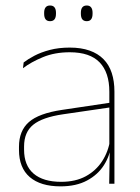

<svg xmlns="http://www.w3.org/2000/svg" viewBox="-20 -668 509 698"><path d="M377 0 379 -128 377.5 -131.5V-292V-334.5Q377.5 -404.5 342.2 -441.2Q307 -478 233.5 -478Q179 -478 136 -460.2Q93 -442.5 63.5 -420L66 -441Q81.5 -453 105.2 -465.5Q129 -478 161.2 -486.5Q193.5 -495 233.5 -495Q275 -495 305.5 -484.2Q336 -473.5 356.2 -453Q376.5 -432.5 386.2 -402.8Q396 -373 396 -335V0ZM200 9.5Q127.5 9.5 88.2 -24.2Q49 -58 49 -123V-134.5Q49 -192.5 85 -224.2Q121 -256 205.5 -268.5L386.5 -295.5L387 -278.5L209 -252.5Q134 -241.5 100.8 -214.5Q67.5 -187.5 67.5 -135.5V-124Q67.5 -66.5 102.2 -36.8Q137 -7 202.5 -7Q254.5 -7 291.8 -27.2Q329 -47.5 351.5 -82.2Q374 -117 380.5 -160.5L390 -142H384Q380 -102.5 358 -67.8Q336 -33 296.5 -11.8Q257 9.5 200 9.5ZM162 -591Q151 -591 145.8 -597.8Q140.5 -604.5 140.5 -618.5V-621.5Q140.5 -634.5 145.8 -641.2Q151 -648 162 -648Q173 -648 178.2 -641.2Q183.5 -634.5 183.5 -621.5V-618.5Q183.5 -604.5 178.2 -597.8Q173 -591 162 -591ZM295.5 -591Q284.5 -591 279.2 -597.8Q274 -604.5 274 -618.5V-621.5Q274 -634.5 279.2 -641.2Q284.5 -648 295.5 -648Q306 -648 311.2 -641.2Q316.5 -634.5 316.5 -621.5V-618.5Q316.5 -604.5 311.2 -597.8Q306 -591 295.5 -591Z"/></svg>

Font: Anek Odia Thin
Style: Regular
Weight: 250
Version: Version 1.003